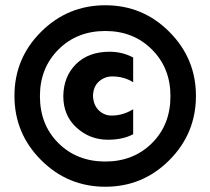

<svg xmlns="http://www.w3.org/2000/svg" viewBox="-20 -703 801 731"><path d="M726 -338Q726 -195 625 -93.5Q524 8 381 8Q238 8 136.5 -93.5Q35 -195 35 -338Q35 -481 136.5 -582Q238 -683 381 -683Q524 -683 625 -581.5Q726 -480 726 -338ZM132 -337Q132 -228 202.5 -158Q273 -88 381 -88Q488 -88 558.5 -158Q629 -228 629 -337Q629 -444 558.5 -514.5Q488 -585 381 -585Q273 -585 202.5 -514.5Q132 -444 132 -337ZM334 -337Q336 -302 356.5 -282.5Q377 -263 405 -263Q448 -263 487 -287V-192Q448 -171 391 -171Q322 -171 271.5 -217Q221 -263 221 -337Q222 -412 269.5 -459Q317 -506 397 -506Q446 -506 487 -484V-390Q452 -412 407 -412Q379 -412 357 -393Q335 -374 334 -337Z"/></svg>

Font: Hind Bold
Style: Regular
Weight: 700
Designer: Manushi Parikh, Satya Rajpurohit
Foundry: Indian Type Foundry
Version: Version 1.201;PS 1.0;hotconv 1.0.78;makeotf.lib2.5.61930; tt